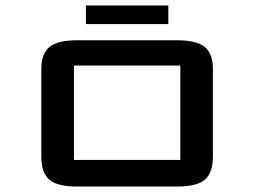

<svg xmlns="http://www.w3.org/2000/svg" viewBox="-20 -685 934 705"><path d="M598.1 -596.7H295.4V-665H598.1ZM761.7 -109.9Q761.7 -50.8 732.4 -25.4Q703.1 0 629.9 0H263.7Q190.4 0 161.1 -25.4Q131.8 -50.8 131.8 -109.9V-432.1Q131.8 -487.8 161.6 -512.5Q191.4 -537.1 263.7 -537.1H629.9Q702.1 -537.1 731.9 -512.5Q761.7 -487.8 761.7 -432.1ZM642.1 -444.3H251.5V-97.7H642.1Z"/></svg>

Font: Squarish Sans CT
Style: Regular
Weight: 400
Version: Version 0.9